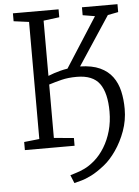

<svg xmlns="http://www.w3.org/2000/svg" viewBox="-62 -790 754 1039"><g transform="rotate(-5 315.5 -271.0)"><path d="M299.5 201 281.5 157Q293.5 152.5 313.2 147Q333 141.5 359 129.2Q385 117 414 92.5Q446 65 470.5 25.2Q495 -14.5 508.8 -63.5Q522.5 -112.5 522.5 -167Q522.5 -269 485.8 -319.8Q449 -370.5 362 -370.5Q315 -370.5 279 -361.5Q243 -352.5 210 -342V-52L318 -42V0H48V-44L131 -53V-689L48 -700V-743H296V-700L210 -689V-389Q225 -395 242 -400.8Q259 -406.5 277.5 -411.2Q296 -416 316 -419L489 -689L423 -700V-743H616V-700L559 -689L385 -425Q450 -423.5 492.8 -403.8Q535.5 -384 560.2 -350.2Q585 -316.5 595.2 -271.8Q605.5 -227 605.5 -175Q605.5 -113 584.8 -55.8Q564 1.5 532.2 47.2Q500.5 93 466.5 120Q425 153 392.8 169Q360.5 185 337.5 191Q314.5 197 299.5 201Z"/></g></svg>

Font: Merriweather Light
Style: Regular
Weight: 300
Designer: Eben Sorkin
Foundry: Eben Sorkin
Version: Version 2.100